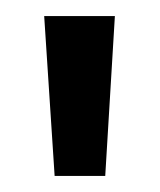

<svg xmlns="http://www.w3.org/2000/svg" viewBox="-20 -816 199 239"><path d="M35 -796 48 -597H111L123 -796Z"/></svg>

Font: Poppins
Style: Regular
Weight: 400
Designer: Ninad Kale (Devanagari), Jonny Pinhorn (Latin)
Foundry: Indian Type Foundry
Version: 4.004